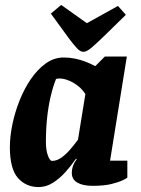

<svg xmlns="http://www.w3.org/2000/svg" viewBox="-20 -746 571 778"><path d="M137 12Q85 12 52.5 -25Q20 -62 20 -150Q20 -192 30 -241Q40 -290 59 -338Q78 -386 105 -425.5Q132 -465 165.5 -489Q199 -513 238 -513Q262 -513 284 -508.5Q306 -504 326.5 -496Q347 -488 366 -478L405 -517H494L426 -95H496V-26Q494 -24 478 -16Q462 -8 432 -0.5Q402 7 355 7Q316 7 293.5 -6Q271 -19 271 -45Q271 -60 276 -74Q281 -88 291 -101L288 -103Q268 -74 244 -47.5Q220 -21 193 -4.5Q166 12 137 12ZM191 -94Q210 -94 229 -107.5Q248 -121 265 -141Q282 -161 296 -180L326 -365Q308 -393 277.5 -410.5Q247 -428 221 -428Q217 -428 213.5 -427.5Q210 -427 207 -426Q195 -396 185.5 -356Q176 -316 171 -269.5Q166 -223 166 -171Q166 -138 174 -116Q182 -94 191 -94ZM318 -536Q305 -536 291.5 -551Q278 -566 264 -584L186 -691L228 -726L332 -652L458 -722L490 -686L403 -601Q370 -569 350.5 -552.5Q331 -536 318 -536Z"/></svg>

Font: Faustina Light ExtraBold
Style: Italic
Weight: 800
Italic angle: -8°
Version: Version 1.200